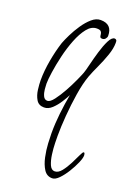

<svg xmlns="http://www.w3.org/2000/svg" viewBox="-135 -488 571 807"><g transform="rotate(20 150.0 -84.5)"><path d="M206 263Q182 263 168.5 242Q155 221 148.5 190.5Q142 160 140.5 131Q139 102 139 86Q139 42 144 -3Q149 -48 157 -91Q150 -77 137 -56.5Q124 -36 107.5 -20.5Q91 -5 72 -5Q48 -5 37 -23.5Q26 -42 23 -66.5Q20 -91 20 -108Q20 -150 28.5 -197.5Q37 -245 50 -285Q56 -301 68 -325.5Q80 -350 96.5 -374.5Q113 -399 132 -415.5Q151 -432 171 -432Q223 -432 223 -380Q223 -373 217.5 -366.5Q212 -360 204 -360Q195 -360 193.5 -365Q192 -370 191.5 -376.5Q191 -383 186.5 -388Q182 -393 168 -393Q144 -393 125 -369Q106 -345 91.5 -308Q77 -271 67.5 -230.5Q58 -190 53 -155.5Q48 -121 48 -103Q48 -94 49.5 -78Q51 -62 57 -49Q63 -36 76 -36Q88 -36 104 -57Q120 -78 136 -107Q152 -136 164 -162.5Q176 -189 180 -200Q184 -211 191 -240Q198 -269 207.5 -301Q217 -333 228.5 -356Q240 -379 253 -379Q255 -379 259 -377Q262 -375 262.5 -371Q263 -367 263 -363Q263 -338 252 -306.5Q241 -275 227 -245Q213 -215 204 -191Q191 -155 183 -104.5Q175 -54 171 -3Q167 48 167 87Q167 96 167.5 119.5Q168 143 171.5 169Q175 195 183 213.5Q191 232 206 232Q222 232 236 214.5Q250 197 262 173.5Q274 150 282 132.5Q290 115 294 115Q298 115 299 120Q300 125 300 127Q300 139 290.5 161Q281 183 266.5 206.5Q252 230 236 246.5Q220 263 206 263Z"/></g></svg>

Font: Licorice
Style: Regular
Weight: 400
Designer: Robert E. Leuschke
Foundry: Robert E. Leuschke
Version: Version 1.010; ttfautohint (v1.8.3)